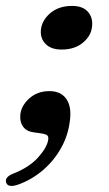

<svg xmlns="http://www.w3.org/2000/svg" viewBox="-44 -450 367 649"><path d="M71 -2.5Q46.5 -5.5 34.8 -20.8Q23 -36 24.5 -59Q26 -90.5 53.8 -116.2Q81.5 -142 123 -142Q160.5 -142 179 -117.2Q197.5 -92.5 193 -49Q188 4.5 163.2 49Q138.5 93.5 100.8 125.5Q63 157.5 18.5 173.5Q-16.5 186 -23 167.5Q-29.5 149 0.5 137Q55 115.5 85 82Q115 48.5 119 22.5Q120.5 11 115 7Q109.5 3 96 1ZM164.5 -282.5Q129 -282.5 110.8 -300.8Q92.5 -319 94 -346Q96 -379.5 125 -404.8Q154 -430 199.5 -430Q235 -430 252.2 -411.2Q269.5 -392.5 267.5 -364.5Q266 -331.5 237.8 -307Q209.5 -282.5 164.5 -282.5Z"/></svg>

Font: Fraunces 72pt S050 SemiBold
Style: Italic
Weight: 600
Italic angle: -16°
Version: Version 1.000; ttfautohint (v1.8.3)